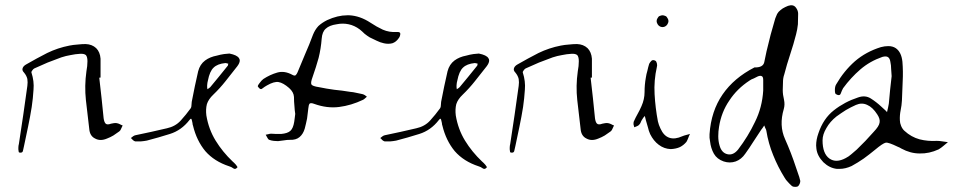

<svg xmlns="http://www.w3.org/2000/svg" viewBox="-20 -645 3632 730"><path d="M374 -195.3Q376 -181.6 380.9 -175.8Q386.7 -168.9 402.3 -174.8Q407.2 -175.8 413.1 -176.8Q418.9 -177.7 423.8 -176.8Q429.7 -175.8 435.5 -172.9Q440.4 -169.9 446.3 -168Q443.4 -162.1 440.4 -155.3Q438.5 -149.4 433.6 -145.5Q422.9 -137.7 411.1 -129.9Q399.4 -123 386.7 -118.2Q361.3 -107.4 341.8 -118.2Q321.3 -127.9 319.3 -155.3Q313.5 -210 306.6 -264.6Q300.8 -318.4 308.6 -374Q310.5 -383.8 311.5 -393.6Q312.5 -403.3 312.5 -412.1Q312.5 -428.7 306.6 -435.5Q299.8 -441.4 284.2 -440.4Q266.6 -439.5 248 -435.5Q230.5 -432.6 212.9 -426.8Q186.5 -417 161.1 -407.2Q136.7 -396.5 110.4 -384.8Q106.4 -382.8 102.5 -377Q98.6 -372.1 99.6 -369.1Q110.4 -335.9 107.4 -303.7Q105.5 -271.5 100.6 -238.3Q94.7 -201.2 86.9 -164.1Q79.1 -127 71.3 -89.8Q69.3 -82 67.4 -72.3Q66.4 -64.5 57.6 -64.5Q55.7 -64.5 52.7 -65.4Q50.8 -65.4 49.8 -77.1Q49.8 -80.1 49.8 -83Q49.8 -90.8 51.8 -97.7Q59.6 -152.3 68.4 -208Q76.2 -263.7 84 -318.4Q85.9 -332 84 -344.7Q81.1 -357.4 71.3 -369.1Q62.5 -377.9 66.4 -386.7Q69.3 -394.5 80.1 -400.4Q119.1 -422.9 159.2 -443.4Q199.2 -462.9 244.1 -471.7Q258.8 -474.6 274.4 -475.6Q291 -477.5 305.7 -477.5Q330.1 -476.6 345.7 -461.9Q360.4 -447.3 362.3 -421.9Q362.3 -404.3 362.3 -386.7Q362.3 -369.1 362.3 -350.6Q361.3 -350.6 360.4 -349.6Q359.4 -349.6 357.4 -349.6Q361.3 -310.5 366.2 -271.5Q370.1 -233.4 374 -195.3Z M852.5 -441.4Q844.7 -440.4 832 -439.5Q818.4 -437.5 804.7 -433.6Q778.3 -428.7 759.8 -415Q740.2 -400.4 733.4 -374Q726.6 -345.7 720.7 -316.4Q714.8 -287.1 709 -257.8Q708 -252 708 -245.1Q708 -237.3 705.1 -233.4Q687.5 -209 667 -186.5Q646.5 -164.1 614.3 -157.2Q584 -150.4 554.7 -143.6Q524.4 -137.7 495.1 -130.9Q490.2 -129.9 486.3 -127Q481.4 -123 477.5 -120.1Q481.4 -117.2 485.4 -112.3Q490.2 -108.4 494.1 -107.4Q504.9 -107.4 515.6 -107.4Q527.3 -108.4 538.1 -110.4Q583 -122.1 626 -135.7Q669.9 -149.4 700.2 -188.5Q704.1 -194.3 707 -193.4Q709 -191.4 710 -185.5Q710.9 -181.6 711.9 -176.8Q711.9 -171.9 713.9 -167Q727.5 -110.4 760.7 -70.3Q794.9 -31.2 851.6 -12.7Q859.4 -10.7 867.2 -4.9Q870.1 -2.9 873 -2.9Q877.9 -2.9 882.8 -8.8Q883.8 -9.8 877 -18.6Q870.1 -26.4 864.3 -31.2Q826.2 -67.4 799.8 -110.4Q773.4 -153.3 764.6 -206.1Q761.7 -229.5 766.6 -249Q772.5 -267.6 791 -285.2Q816.4 -309.6 837.9 -336.9Q860.4 -365.2 881.8 -392.6Q891.6 -405.3 891.6 -415Q891.6 -419.9 888.7 -423.8Q881.8 -435.5 852.5 -441.4ZM770.5 -338.9Q777.3 -374 792 -387.7Q806.6 -402.3 836.9 -405.3Q839.8 -405.3 842.8 -404.3Q845.7 -403.3 848.6 -402.3Q846.7 -400.4 846.7 -397.5Q846.7 -394.5 844.7 -393.6Q828.1 -373 811.5 -352.5Q795.9 -333 779.3 -313.5Q777.3 -311.5 774.4 -309.6Q771.5 -307.6 768.6 -305.7Q768.6 -309.6 767.6 -313.5Q767.6 -316.4 767.6 -320.3Q767.6 -325.2 768.6 -330.1Q769.5 -335 770.5 -338.9Z M1079.1 -310.5Q1056.6 -330.1 1039.1 -333Q1022.5 -335.9 995.1 -320.3Q986.3 -315.4 977.5 -308.6Q969.7 -301.8 960.9 -315.4Q960 -316.4 960 -317.4Q960 -320.3 966.8 -329.1Q974.6 -339.8 981.4 -344.7Q1006.8 -361.3 1034.2 -369.1Q1061.5 -377 1091.8 -360.4Q1100.6 -355.5 1104.5 -359.4Q1108.4 -363.3 1111.3 -370.1Q1126 -406.2 1140.6 -440.4Q1156.2 -475.6 1169.9 -512.7Q1177.7 -532.2 1190.4 -545.9Q1204.1 -558.6 1223.6 -568.4Q1263.7 -586.9 1300.8 -586.9Q1304.7 -586.9 1307.6 -586.9Q1348.6 -585 1388.7 -558.6Q1412.1 -543 1435.5 -532.2Q1460 -521.5 1488.3 -523.4Q1502 -524.4 1502 -516.6Q1502 -515.6 1502 -515.6Q1501 -505.9 1496.1 -500Q1486.3 -485.4 1471.7 -480.5Q1456.1 -476.6 1439.5 -480.5Q1425.8 -483.4 1412.1 -490.2Q1398.4 -497.1 1385.7 -502.9Q1376 -508.8 1366.2 -516.6Q1357.4 -525.4 1347.7 -533.2Q1328.1 -547.9 1305.7 -552.7Q1283.2 -557.6 1259.8 -552.7Q1232.4 -548.8 1218.8 -536.1Q1205.1 -524.4 1203.1 -498Q1200.2 -460 1191.4 -424.8Q1181.6 -389.6 1168.9 -353.5Q1160.2 -330.1 1164.1 -324.2Q1167 -317.4 1193.4 -313.5Q1221.7 -307.6 1251 -303.7Q1281.2 -300.8 1310.5 -295.9Q1323.2 -294.9 1335 -292Q1346.7 -290 1358.4 -287.1Q1362.3 -286.1 1367.2 -283.2Q1371.1 -280.3 1375 -277.3Q1371.1 -274.4 1367.2 -270.5Q1364.3 -267.6 1360.4 -265.6Q1315.4 -244.1 1269.5 -238.3Q1223.6 -232.4 1174.8 -250Q1162.1 -254.9 1157.2 -251Q1153.3 -246.1 1152.3 -233.4Q1150.4 -213.9 1147.5 -194.3Q1143.6 -174.8 1138.7 -156.2Q1132.8 -135.7 1119.1 -124Q1105.5 -112.3 1082 -113.3Q1070.3 -113.3 1059.6 -111.3Q1048.8 -109.4 1037.1 -108.4Q1028.3 -108.4 1020.5 -109.4Q1011.7 -110.4 1003.9 -113.3Q999 -115.2 996.1 -122.1Q993.2 -127.9 990.2 -132.8Q995.1 -133.8 1000 -134.8Q1005.9 -136.7 1010.7 -136.7Q1020.5 -136.7 1029.3 -135.7Q1039.1 -135.7 1048.8 -135.7Q1073.2 -137.7 1084 -147.5Q1094.7 -157.2 1098.6 -181.6Q1099.6 -189.5 1100.6 -196.3Q1101.6 -204.1 1102.5 -211.9Q1101.6 -219.7 1100.6 -226.6Q1099.6 -233.4 1099.6 -240.2Q1097.7 -258.8 1097.7 -276.4Q1096.7 -294.9 1079.1 -310.5Z M1800.8 -441.4Q1793 -440.4 1780.3 -439.5Q1766.6 -437.5 1752.9 -433.6Q1726.6 -428.7 1708 -415Q1688.5 -400.4 1681.6 -374Q1674.8 -345.7 1668.9 -316.4Q1663.1 -287.1 1657.2 -257.8Q1656.2 -252 1656.2 -245.1Q1656.2 -237.3 1653.3 -233.4Q1635.7 -209 1615.2 -186.5Q1594.7 -164.1 1562.5 -157.2Q1532.2 -150.4 1502.9 -143.6Q1472.7 -137.7 1443.4 -130.9Q1438.5 -129.9 1434.6 -127Q1429.7 -123 1425.8 -120.1Q1429.7 -117.2 1433.6 -112.3Q1438.5 -108.4 1442.4 -107.4Q1453.1 -107.4 1463.9 -107.4Q1475.6 -108.4 1486.3 -110.4Q1531.2 -122.1 1574.2 -135.7Q1618.2 -149.4 1648.4 -188.5Q1652.3 -194.3 1655.3 -193.4Q1657.2 -191.4 1658.2 -185.5Q1659.2 -181.6 1660.2 -176.8Q1660.2 -171.9 1662.1 -167Q1675.8 -110.4 1709 -70.3Q1743.2 -31.2 1799.8 -12.7Q1807.6 -10.7 1815.4 -4.9Q1818.4 -2.9 1821.3 -2.9Q1826.2 -2.9 1831.1 -8.8Q1832 -9.8 1825.2 -18.6Q1818.4 -26.4 1812.5 -31.2Q1774.4 -67.4 1748 -110.4Q1721.7 -153.3 1712.9 -206.1Q1710 -229.5 1714.8 -249Q1720.7 -267.6 1739.3 -285.2Q1764.6 -309.6 1786.1 -336.9Q1808.6 -365.2 1830.1 -392.6Q1839.8 -405.3 1839.8 -415Q1839.8 -419.9 1836.9 -423.8Q1830.1 -435.5 1800.8 -441.4ZM1718.8 -338.9Q1725.6 -374 1740.2 -387.7Q1754.9 -402.3 1785.2 -405.3Q1788.1 -405.3 1791 -404.3Q1793.9 -403.3 1796.9 -402.3Q1794.9 -400.4 1794.9 -397.5Q1794.9 -394.5 1793 -393.6Q1776.4 -373 1759.8 -352.5Q1744.1 -333 1727.5 -313.5Q1725.6 -311.5 1722.7 -309.6Q1719.7 -307.6 1716.8 -305.7Q1716.8 -309.6 1715.8 -313.5Q1715.8 -316.4 1715.8 -320.3Q1715.8 -325.2 1716.8 -330.1Q1717.8 -335 1718.8 -338.9Z M2242.2 -195.3Q2244.1 -181.6 2249 -175.8Q2254.9 -168.9 2270.5 -174.8Q2275.4 -175.8 2281.2 -176.8Q2287.1 -177.7 2292 -176.8Q2297.9 -175.8 2303.7 -172.9Q2308.6 -169.9 2314.5 -168Q2311.5 -162.1 2308.6 -155.3Q2306.6 -149.4 2301.8 -145.5Q2291 -137.7 2279.3 -129.9Q2267.6 -123 2254.9 -118.2Q2229.5 -107.4 2210 -118.2Q2189.5 -127.9 2187.5 -155.3Q2181.6 -210 2174.8 -264.6Q2168.9 -318.4 2176.8 -374Q2178.7 -383.8 2179.7 -393.6Q2180.7 -403.3 2180.7 -412.1Q2180.7 -428.7 2174.8 -435.5Q2168 -441.4 2152.3 -440.4Q2134.8 -439.5 2116.2 -435.5Q2098.6 -432.6 2081.1 -426.8Q2054.7 -417 2029.3 -407.2Q2004.9 -396.5 1978.5 -384.8Q1974.6 -382.8 1970.7 -377Q1966.8 -372.1 1967.8 -369.1Q1978.5 -335.9 1975.6 -303.7Q1973.6 -271.5 1968.8 -238.3Q1962.9 -201.2 1955.1 -164.1Q1947.3 -127 1939.5 -89.8Q1937.5 -82 1935.5 -72.3Q1934.6 -64.5 1925.8 -64.5Q1923.8 -64.5 1920.9 -65.4Q1918.9 -65.4 1918 -77.1Q1918 -80.1 1918 -83Q1918 -90.8 1919.9 -97.7Q1927.7 -152.3 1936.5 -208Q1944.3 -263.7 1952.1 -318.4Q1954.1 -332 1952.1 -344.7Q1949.2 -357.4 1939.5 -369.1Q1930.7 -377.9 1934.6 -386.7Q1937.5 -394.5 1948.2 -400.4Q1987.3 -422.9 2027.3 -443.4Q2067.4 -462.9 2112.3 -471.7Q2127 -474.6 2142.6 -475.6Q2159.2 -477.5 2173.8 -477.5Q2198.2 -476.6 2213.9 -461.9Q2228.5 -447.3 2230.5 -421.9Q2230.5 -404.3 2230.5 -386.7Q2230.5 -369.1 2230.5 -350.6Q2229.5 -350.6 2228.5 -349.6Q2227.5 -349.6 2225.6 -349.6Q2229.5 -310.5 2234.4 -271.5Q2238.3 -233.4 2242.2 -195.3Z M2452.1 -134.8Q2446.3 -147.5 2443.4 -161.1Q2439.5 -175.8 2435.5 -188.5Q2434.6 -192.4 2433.6 -196.3Q2432.6 -200.2 2431.6 -204.1Q2428.7 -200.2 2425.8 -197.3Q2422.9 -193.4 2420.9 -189.5Q2418 -185.5 2416 -179.7Q2414.1 -174.8 2410.2 -170.9Q2407.2 -167 2401.4 -165Q2396.5 -163.1 2391.6 -161.1Q2390.6 -166 2388.7 -171.9Q2388.7 -174.8 2388.7 -177.7Q2388.7 -180.7 2389.6 -182.6Q2396.5 -198.2 2404.3 -211.9Q2412.1 -225.6 2418.9 -241.2Q2430.7 -267.6 2430.7 -294.9Q2430.7 -323.2 2435.5 -349.6Q2437.5 -363.3 2441.4 -376Q2444.3 -389.6 2448.2 -402.3Q2451.2 -408.2 2457 -414.1Q2462.9 -418.9 2471.7 -414.1Q2475.6 -412.1 2477.5 -404.3Q2479.5 -396.5 2477.5 -390.6Q2465.8 -338.9 2468.8 -287.1Q2471.7 -234.4 2481.4 -183.6Q2483.4 -176.8 2485.4 -169.9Q2488.3 -163.1 2491.2 -156.2Q2503.9 -127.9 2525.4 -121.1Q2545.9 -114.3 2574.2 -127Q2581.1 -129.9 2588.9 -131.8Q2595.7 -133.8 2603.5 -135.7Q2599.6 -128.9 2596.7 -120.1Q2593.8 -112.3 2589.8 -105.5Q2579.1 -92.8 2565.4 -85.9Q2550.8 -79.1 2530.3 -78.1Q2504.9 -79.1 2484.4 -94.7Q2464.8 -109.4 2452.1 -134.8ZM2514.6 -548.8Q2511.7 -545.9 2507.8 -543.9Q2502.9 -542 2499 -542Q2495.1 -542 2490.2 -543.9Q2486.3 -545.9 2483.4 -548.8Q2480.5 -551.8 2478.5 -556.6Q2476.6 -560.5 2476.6 -564.5Q2476.6 -569.3 2478.5 -573.2Q2480.5 -577.1 2483.4 -581.1Q2486.3 -584 2490.2 -585Q2495.1 -586.9 2499 -586.9Q2502.9 -586.9 2507.8 -585Q2511.7 -584 2514.6 -581.1Q2517.6 -577.1 2519.5 -573.2Q2521.5 -569.3 2521.5 -564.5Q2521.5 -560.5 2519.5 -556.6Q2517.6 -551.8 2514.6 -548.8Z M2848.6 -388.7Q2880.9 -387.7 2885.7 -408.2Q2890.6 -429.7 2894.5 -450.2Q2902.3 -482.4 2910.2 -513.7Q2918.9 -544.9 2927.7 -575.2Q2930.7 -583 2934.6 -591.8Q2939.5 -600.6 2947.3 -606.4Q2955.1 -613.3 2965.8 -618.2Q2976.6 -624 2986.3 -625Q2988.3 -625 2989.3 -625Q3000 -625 3006.8 -615.2Q3014.6 -604.5 3014.6 -592.8Q3014.6 -573.2 3013.7 -552.7Q3011.7 -533.2 3006.8 -514.6Q2997.1 -476.6 2984.4 -438.5Q2971.7 -400.4 2961.9 -362.3Q2957 -348.6 2957 -333Q2956.1 -317.4 2956.1 -302.7Q2956.1 -285.2 2960.9 -265.6Q2964.8 -247.1 2960 -230.5Q2941.4 -168 2964.8 -116.2Q2988.3 -63.5 3005.9 -9.8Q3009.8 2.9 3014.6 15.6Q3019.5 28.3 3022.5 42Q3023.4 43 3022.5 44.9Q3022.5 48.8 3020.5 53.7Q3017.6 60.5 3013.7 63.5Q3009.8 65.4 3004.9 65.4Q3002.9 65.4 3002 65.4Q2995.1 65.4 2991.2 62.5Q2982.4 54.7 2975.6 46.9Q2967.8 39.1 2962.9 30.3Q2937.5 -10.7 2919.9 -54.7Q2901.4 -99.6 2893.6 -148.4Q2892.6 -153.3 2889.6 -158.2Q2887.7 -163.1 2885.7 -168Q2882.8 -164.1 2879.9 -159.2Q2877 -155.3 2874 -151.4Q2858.4 -127.9 2843.8 -105.5Q2829.1 -82 2813.5 -60.5Q2798.8 -39.1 2777.3 -31.2Q2754.9 -23.4 2731.4 -31.2Q2706.1 -40 2694.3 -60.5Q2682.6 -81.1 2679.7 -107.4Q2678.7 -115.2 2677.7 -121.1Q2677.7 -127.9 2677.7 -134.8Q2677.7 -134.8 2677.7 -134.8Q2683.6 -222.7 2727.5 -286.1Q2770.5 -348.6 2848.6 -388.7ZM2881.8 -340.8Q2881.8 -353.5 2876 -355.5Q2871.1 -358.4 2861.3 -354.5Q2853.5 -350.6 2845.7 -346.7Q2836.9 -343.8 2830.1 -338.9Q2782.2 -307.6 2752.9 -262.7Q2722.7 -218.8 2713.9 -163.1Q2710.9 -145.5 2710.9 -127Q2710.9 -108.4 2715.8 -91.8Q2723.6 -63.5 2746.1 -58.6Q2767.6 -53.7 2786.1 -76.2Q2824.2 -126 2850.6 -181.6Q2877.9 -236.3 2881.8 -300.8Q2881.8 -311.5 2881.8 -321.3Q2881.8 -331.1 2881.8 -340.8Z M3365.2 -410.2Q3363.3 -422.9 3356.4 -427.7Q3349.6 -432.6 3335 -428.7Q3287.1 -412.1 3251 -380.9Q3214.8 -349.6 3185.5 -309.6Q3180.7 -300.8 3176.8 -290Q3172.9 -278.3 3158.2 -287.1Q3154.3 -289.1 3154.3 -302.7Q3154.3 -316.4 3159.2 -324.2Q3188.5 -375 3230.5 -412.1Q3272.5 -448.2 3329.1 -465.8Q3343.8 -469.7 3357.4 -469.7Q3374 -469.7 3385.7 -461.9Q3407.2 -447.3 3411.1 -410.2Q3414.1 -373 3412.1 -335.9Q3410.2 -299.8 3409.2 -262.7Q3408.2 -244.1 3404.3 -225.6Q3400.4 -206.1 3401.4 -187.5Q3401.4 -177.7 3406.2 -166Q3411.1 -154.3 3418.9 -147.5Q3444.3 -124 3476.6 -115.2Q3507.8 -107.4 3542 -109.4Q3552.7 -109.4 3563.5 -107.4Q3574.2 -106.4 3584 -104.5Q3575.2 -96.7 3566.4 -89.8Q3558.6 -83 3548.8 -77.1Q3512.7 -60.5 3476.6 -61.5Q3441.4 -61.5 3407.2 -80.1Q3403.3 -82 3400.4 -84Q3397.5 -85 3393.6 -86.9Q3357.4 -104.5 3347.7 -102.5Q3336.9 -100.6 3306.6 -75.2Q3285.2 -57.6 3263.7 -42Q3241.2 -26.4 3217.8 -13.7Q3194.3 -2.9 3171.9 -2.9Q3167 -2.9 3162.1 -2.9Q3133.8 -5.9 3110.4 -28.3Q3086.9 -52.7 3084 -80.1Q3083 -85.9 3083 -91.8Q3083 -114.3 3091.8 -138.7Q3110.4 -194.3 3150.4 -225.6Q3191.4 -257.8 3242.2 -274.4Q3269.5 -284.2 3291 -270.5Q3312.5 -256.8 3331.1 -239.3Q3335.9 -234.4 3341.8 -229.5Q3347.7 -224.6 3352.5 -218.8Q3354.5 -227.5 3356.4 -235.4Q3358.4 -243.2 3359.4 -251Q3362.3 -277.3 3364.3 -303.7Q3367.2 -330.1 3370.1 -355.5Q3369.1 -369.1 3368.2 -382.8Q3368.2 -396.5 3365.2 -410.2ZM3195.3 -43.9Q3207 -49.8 3216.8 -58.6Q3227.5 -67.4 3237.3 -76.2Q3253.9 -92.8 3270.5 -109.4Q3286.1 -127 3301.8 -143.6Q3322.3 -165 3324.2 -178.7Q3327.1 -192.4 3315.4 -210Q3297.9 -237.3 3277.3 -246.1Q3256.8 -255.9 3234.4 -246.1Q3214.8 -237.3 3196.3 -226.6Q3177.7 -214.8 3160.2 -202.1Q3135.7 -182.6 3122.1 -158.2Q3107.4 -133.8 3107.4 -111.3Q3107.4 -60.5 3133.8 -42Q3159.2 -24.4 3195.3 -43.9Z"/></svg>

Font: Yuremane_body
Style: Regular
Weight: 400
Version: Version 1.0